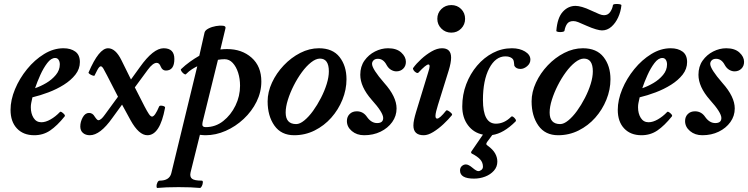

<svg xmlns="http://www.w3.org/2000/svg" viewBox="-20 -654 3690 947"><path d="M149 13Q95 13 63.5 -20.5Q32 -54 32 -112Q32 -161 54 -214Q76 -267 113.5 -313Q151 -359 197.5 -387.5Q244 -416 293 -416Q329 -416 351.5 -399.5Q374 -383 374 -348Q374 -314 352 -286Q330 -258 295 -236Q260 -214 219 -198.5Q178 -183 140 -174Q136 -156 134 -146Q132 -136 132 -125Q132 -94 145.5 -72.5Q159 -51 184 -51Q205 -51 229.5 -65Q254 -79 275 -101Q278 -105 285 -100.5Q292 -96 297 -90Q302 -84 299 -80Q262 -34 227.5 -10.5Q193 13 149 13ZM153 -219Q180 -228 208 -244.5Q236 -261 255.5 -284.5Q275 -308 275 -336Q275 -350 269 -359Q263 -368 252 -368Q232 -368 213 -343Q194 -318 178.5 -283.5Q163 -249 153 -219Z M423 13Q402 13 389 1.5Q376 -10 376 -30Q376 -53 388 -75Q400 -97 419 -97Q437 -97 447 -79Q459 -61 465 -61Q478 -61 497 -88L562 -177L508 -282Q497 -304 490 -315.5Q483 -327 477 -327Q470 -327 460.5 -309.5Q451 -292 446 -281Q445 -279 437 -281.5Q429 -284 422 -289Q415 -294 417 -297Q468 -416 513 -416Q550 -416 579 -357L626 -262L670 -323Q736 -416 787 -416Q840 -416 840 -363Q840 -306 798 -306Q781 -306 773 -325Q766 -344 753 -344Q734 -344 709 -310L645 -223L693 -129Q706 -104 714.5 -91.5Q723 -79 730 -79Q744 -79 765 -129Q768 -135 782 -132Q796 -129 794 -122Q769 13 707 13Q665 13 624 -61L582 -138L534 -72Q474 13 423 13Z M756 273Q752 273 752 264Q752 255 756.5 246Q761 237 767 237Q816 237 825 200L953 -327Q942 -322 927.5 -313Q913 -304 897 -288Q894 -285 887 -290Q880 -295 875 -302.5Q870 -310 873 -313Q894 -333 917 -349.5Q940 -366 963 -379L989 -494Q992 -505 1008.5 -513.5Q1025 -522 1045.5 -525.5Q1066 -529 1080.5 -527Q1095 -525 1092 -514L1067 -410Q1075 -411 1083.5 -411.5Q1092 -412 1100 -412Q1173 -412 1221 -369.5Q1269 -327 1269 -252Q1269 -200 1245.5 -152.5Q1222 -105 1182 -67.5Q1142 -30 1093 -8.5Q1044 13 994 13Q989 13 982 12.5Q975 12 966 11L920 196Q915 218 927 227.5Q939 237 975 237Q981 237 980.5 246Q980 255 975.5 264Q971 273 966 273Q946 271 919.5 270Q893 269 861 269Q829 269 802.5 270Q776 271 756 273ZM995 -27Q1043 -27 1081 -57Q1119 -87 1141.5 -133.5Q1164 -180 1164 -231Q1164 -266 1154.5 -295.5Q1145 -325 1128 -343.5Q1111 -362 1088 -362Q1072 -362 1055 -359L980 -55Q979 -51 978.5 -47Q978 -43 978 -39Q978 -27 995 -27Z M1431 13Q1367 13 1333.5 -34.5Q1300 -82 1300 -154Q1300 -200 1321.5 -246.5Q1343 -293 1379.5 -331.5Q1416 -370 1461 -393Q1506 -416 1553 -416Q1621 -416 1655 -372.5Q1689 -329 1689 -263Q1689 -212 1669 -162.5Q1649 -113 1614 -73.5Q1579 -34 1532 -10.5Q1485 13 1431 13ZM1441 -42Q1459 -42 1481 -60Q1503 -78 1524 -107Q1545 -136 1563 -171Q1581 -206 1591.5 -240Q1602 -274 1602 -302Q1602 -365 1558 -365Q1538 -365 1514.5 -346.5Q1491 -328 1469 -298Q1447 -268 1429 -232.5Q1411 -197 1400 -162Q1389 -127 1389 -99Q1389 -42 1441 -42Z M1776 13Q1740 13 1715.5 -7.5Q1691 -28 1691 -57Q1691 -78 1704.5 -91.5Q1718 -105 1740 -105Q1772 -105 1791 -76Q1812 -47 1840 -47Q1870 -47 1870 -72Q1870 -99 1813 -162Q1757 -226 1757 -285Q1757 -326 1777.5 -355Q1798 -384 1829.5 -400Q1861 -416 1894 -416Q1936 -416 1959 -395Q1982 -374 1982 -349Q1982 -328 1968.5 -315Q1955 -302 1935 -302Q1922 -302 1909 -309.5Q1896 -317 1887 -333Q1871 -364 1844 -364Q1830 -364 1822.5 -356.5Q1815 -349 1815 -339Q1815 -314 1875 -245Q1936 -177 1936 -119Q1936 -82 1914.5 -52Q1893 -22 1857 -4.5Q1821 13 1776 13Z M2206 -493Q2177 -493 2157 -513Q2137 -533 2137 -561Q2137 -590 2157 -609.5Q2177 -629 2206 -629Q2235 -629 2254.5 -609.5Q2274 -590 2274 -561Q2274 -533 2254.5 -513Q2235 -493 2206 -493ZM2070 13Q2019 13 2019 -35Q2019 -48 2022.5 -64.5Q2026 -81 2032 -101L2091 -294Q2099 -318 2099 -327Q2099 -336 2093 -336Q2081 -336 2044 -296Q2040 -292 2032.5 -296Q2025 -300 2020 -307.5Q2015 -315 2018 -319Q2033 -340 2057.5 -362.5Q2082 -385 2109 -400.5Q2136 -416 2160 -416Q2205 -416 2205 -370Q2205 -345 2193 -306L2140 -136Q2129 -101 2128 -85Q2127 -69 2136 -69Q2149 -69 2180 -108Q2183 -112 2191 -107.5Q2199 -103 2205.5 -96.5Q2212 -90 2209 -86Q2192 -65 2167.5 -42Q2143 -19 2117 -3Q2091 13 2070 13Z M2318 227Q2249 227 2249 187Q2249 173 2258 165Q2267 157 2278 157Q2291 157 2311 174Q2330 190 2339 190Q2347 190 2354.5 184Q2362 178 2362 168Q2362 147 2348 132Q2334 117 2308 104Q2301 100 2305 93L2362 10Q2316 1 2288 -36.5Q2260 -74 2260 -129Q2260 -187 2279.5 -238.5Q2299 -290 2333 -330Q2367 -370 2411 -393Q2455 -416 2505 -416Q2543 -416 2569.5 -400Q2596 -384 2596 -360Q2596 -341 2580 -327.5Q2564 -314 2547 -314Q2526 -314 2517 -329Q2516 -340 2514.5 -349.5Q2513 -359 2509 -363Q2505 -368 2496 -372Q2487 -376 2473 -376Q2424 -376 2393 -317Q2362 -258 2362 -161Q2362 -44 2426 -44Q2467 -44 2501 -78Q2505 -82 2511.5 -77.5Q2518 -73 2522.5 -66Q2527 -59 2523 -55Q2464 4 2408 12L2382 47Q2378 54 2378.5 57Q2379 60 2386 65Q2411 83 2422 102.5Q2433 122 2433 143Q2433 169 2416 188Q2399 207 2373 217Q2347 227 2318 227Z M2733 13Q2669 13 2635.5 -34.5Q2602 -82 2602 -154Q2602 -200 2623.5 -246.5Q2645 -293 2681.5 -331.5Q2718 -370 2763 -393Q2808 -416 2855 -416Q2923 -416 2957 -372.5Q2991 -329 2991 -263Q2991 -212 2971 -162.5Q2951 -113 2916 -73.5Q2881 -34 2834 -10.5Q2787 13 2733 13ZM2743 -42Q2761 -42 2783 -60Q2805 -78 2826 -107Q2847 -136 2865 -171Q2883 -206 2893.5 -240Q2904 -274 2904 -302Q2904 -365 2860 -365Q2840 -365 2816.5 -346.5Q2793 -328 2771 -298Q2749 -268 2731 -232.5Q2713 -197 2702 -162Q2691 -127 2691 -99Q2691 -42 2743 -42ZM2764 -502Q2763 -498 2753 -496.5Q2743 -495 2733.5 -496.5Q2724 -498 2724 -502Q2729 -566 2755.5 -595.5Q2782 -625 2819 -625Q2832 -625 2851.5 -619.5Q2871 -614 2896 -602Q2922 -590 2935.5 -584.5Q2949 -579 2959 -579Q2979 -579 2990 -595.5Q3001 -612 3003 -628Q3004 -633 3014 -634Q3024 -635 3034.5 -633.5Q3045 -632 3045 -628Q3042 -597 3029 -568.5Q3016 -540 2995.5 -522Q2975 -504 2949 -504Q2939 -504 2919.5 -509.5Q2900 -515 2873 -527Q2846 -539 2832.5 -544.5Q2819 -550 2808 -550Q2787 -550 2777.5 -537Q2768 -524 2764 -502Z M3144 13Q3090 13 3058.5 -20.5Q3027 -54 3027 -112Q3027 -161 3049 -214Q3071 -267 3108.5 -313Q3146 -359 3192.5 -387.5Q3239 -416 3288 -416Q3324 -416 3346.5 -399.5Q3369 -383 3369 -348Q3369 -314 3347 -286Q3325 -258 3290 -236Q3255 -214 3214 -198.5Q3173 -183 3135 -174Q3131 -156 3129 -146Q3127 -136 3127 -125Q3127 -94 3140.5 -72.5Q3154 -51 3179 -51Q3200 -51 3224.5 -65Q3249 -79 3270 -101Q3273 -105 3280 -100.5Q3287 -96 3292 -90Q3297 -84 3294 -80Q3257 -34 3222.5 -10.5Q3188 13 3144 13ZM3148 -219Q3175 -228 3203 -244.5Q3231 -261 3250.5 -284.5Q3270 -308 3270 -336Q3270 -350 3264 -359Q3258 -368 3247 -368Q3227 -368 3208 -343Q3189 -318 3173.5 -283.5Q3158 -249 3148 -219Z M3444 13Q3408 13 3383.5 -7.5Q3359 -28 3359 -57Q3359 -78 3372.5 -91.5Q3386 -105 3408 -105Q3440 -105 3459 -76Q3480 -47 3508 -47Q3538 -47 3538 -72Q3538 -99 3481 -162Q3425 -226 3425 -285Q3425 -326 3445.5 -355Q3466 -384 3497.5 -400Q3529 -416 3562 -416Q3604 -416 3627 -395Q3650 -374 3650 -349Q3650 -328 3636.5 -315Q3623 -302 3603 -302Q3590 -302 3577 -309.5Q3564 -317 3555 -333Q3539 -364 3512 -364Q3498 -364 3490.5 -356.5Q3483 -349 3483 -339Q3483 -314 3543 -245Q3604 -177 3604 -119Q3604 -82 3582.5 -52Q3561 -22 3525 -4.5Q3489 13 3444 13Z"/></svg>

Font: Junicode
Style: Bold Italic
Weight: 700
Italic angle: -11°
Designer: Peter S. Baker
Version: Version 2.100; ttfautohint (v1.8.4)